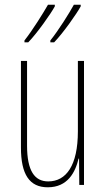

<svg xmlns="http://www.w3.org/2000/svg" viewBox="-20 -786 448 816"><path d="M323 -759V-766H294C275 -731 228 -656 194 -614V-606H210C248 -645 307 -729 323 -759ZM213 -759V-766H184C164 -731 120 -660 84 -614V-606H100C138 -645 197 -729 213 -759ZM337 -527H311V-228C311 -82 261 -15 185 -15C127 -15 95 -60 95 -167V-527H69V-159C69 -45 105 10 183 10C268 10 300 -54 314 -112H316L317 0H337Z"/></svg>

Font: Noto Sans Gurmukhi UI ExtraCondensed Thin
Style: Regular
Weight: 100
Width: 2
Designer: Jelle Bosma - Monotype Design Team
Foundry: Monotype Imaging Inc.
Version: Version 2.004